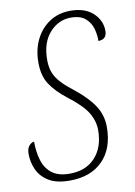

<svg xmlns="http://www.w3.org/2000/svg" viewBox="-90 -779 593 843"><g transform="rotate(-10 207.0 -357.0)"><path d="M153 10Q93 10 58.5 -11.5Q24 -33 9 -66.5Q-6 -100 -6 -136Q-6 -160 4 -172Q14 -184 27 -186Q27 -140 38.5 -102Q50 -64 78.5 -42Q107 -20 157 -20Q230 -20 271.5 -65.5Q313 -111 313 -187Q313 -227 290.5 -265Q268 -303 202 -353Q156 -389 131 -427Q106 -465 106 -524Q106 -581 128 -626Q150 -671 190 -697.5Q230 -724 284 -724Q348 -724 384 -690.5Q420 -657 420 -611Q420 -572 382 -572Q383 -597 375.5 -625.5Q368 -654 345.5 -674Q323 -694 280 -694Q225 -694 185.5 -650Q146 -606 146 -529Q146 -495 156 -470.5Q166 -446 187.5 -423.5Q209 -401 243 -375Q298 -331 325.5 -288.5Q353 -246 353 -194Q353 -98 299.5 -44Q246 10 153 10Z"/></g></svg>

Font: Noto Serif ExtraCondensed ExtraLight
Style: Italic
Weight: 200
Width: 2
Italic angle: -12°
Designer: Monotype Design Team
Foundry: Monotype Imaging Inc.
Version: Version 2.014; ttfautohint (v1.8.4.7-5d5b)